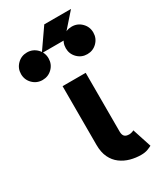

<svg xmlns="http://www.w3.org/2000/svg" viewBox="-321 -918 860 1011"><g transform="rotate(-30 109.5 -412.5)"><path d="M254.3 -120.1Q249.6 -117.1 241 -114.7Q232.4 -112.3 226 -112.3Q216.1 -112.3 208.8 -114.6Q201.6 -116.8 197.1 -121.7Q192.7 -126.6 190.6 -133.8Q188.5 -141.1 188.5 -151V-214.8V-282.2V-507.8H47.9V-282.2V-214.8V-151Q47.9 -105.7 63.1 -74.2Q78.3 -42.8 104.2 -23.7Q130.1 -4.6 161.7 4.1Q193.3 12.7 226 12.7Q250 12.7 266.6 6.3Q283.1 0 291.8 -4.9ZM179.4 -712.9 289.7 -837.9H127.2L40.3 -712.9ZM57.4 -671.9Q57.4 -706.7 33.1 -731.1Q8.7 -755.5 -26.2 -755.5Q-61 -755.5 -85.4 -731.1Q-109.8 -706.7 -109.8 -671.9Q-109.8 -637 -85.4 -612.6Q-61 -588.3 -26.2 -588.3Q8.7 -588.3 33.1 -612.6Q57.4 -637 57.4 -671.9ZM329.5 -671.9Q329.5 -706.7 305.1 -731.1Q280.8 -755.5 245.9 -755.5Q211 -755.5 186.7 -731.1Q162.3 -706.7 162.3 -671.9Q162.3 -637 186.7 -612.6Q211 -588.3 245.9 -588.3Q280.8 -588.3 305.1 -612.6Q329.5 -637 329.5 -671.9Z"/></g></svg>

Font: Giphurs SC
Style: Regular
Weight: 400
Version: Version 0.920